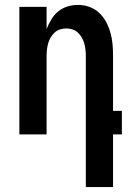

<svg xmlns="http://www.w3.org/2000/svg" viewBox="-20 -548 540 783"><path d="M330 215V-320Q330 -333 328.5 -346Q327 -359 323.5 -371.5Q320 -384 313.5 -395Q307 -406 297.5 -415Q288 -424 275.5 -428Q263 -432 250 -432Q237 -432 224.5 -428Q212 -424 202.5 -415Q193 -406 186.5 -395Q180 -384 176.5 -371.5Q173 -359 171.5 -346Q170 -333 170 -320V0H59V-520H170V-430Q178 -450 189.5 -469Q201 -488 217.5 -501.5Q234 -515 255 -521.5Q276 -528 298 -528Q322 -528 344.5 -520Q367 -512 384.5 -495.5Q402 -479 413 -458Q424 -437 430.5 -414Q437 -391 439 -367.5Q441 -344 441 -320V-96H477V0H441V215Z"/></svg>

Font: Iosevka Fixed
Style: Bold
Weight: 700
Monospace: yes
Designer: Belleve Invis
Foundry: Belleve Invis
Version: Version 32.3.0